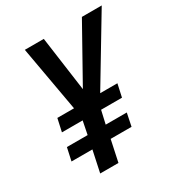

<svg xmlns="http://www.w3.org/2000/svg" viewBox="-169 -830 886 947"><g transform="rotate(-30 274.0 -357.0)"><path d="M153 -122H34L50 -195H168L183 -270H65L81 -343H176L110 -714H218L261 -403L435 -714H548L325 -343H423L407 -270H288L271 -195H391L376 -122H257L231 0H127Z"/></g></svg>

Font: Noto Sans UI NarrowMedium
Style: Italic
Weight: 500
Width: 4
Italic angle: -12°
Designer: Monotype Design Team
Foundry: Monotype Imaging Inc.
Version: Version 1.001